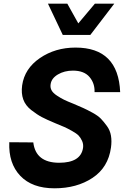

<svg xmlns="http://www.w3.org/2000/svg" viewBox="-20 -1020 687 1050"><path d="M242.2 -1000H348.1L408.2 -892.1L499 -1000H605L474.1 -829.1H323.2ZM30.8 -242.2 162.1 -241.2Q175.3 -130.4 303.2 -129.9Q421.4 -129.9 434.1 -210.9Q437 -231 429 -249Q420.9 -267.1 409.9 -278.6Q398.9 -290 373 -304.4Q347.2 -318.8 332 -325.4Q316.9 -332 282.2 -346.2Q236.3 -365.2 209.7 -379.2Q183.1 -393.1 151.1 -418Q119.1 -442.9 107.2 -476.3Q95.2 -509.8 101.1 -553.2Q114.3 -645 198.2 -702.4Q282.2 -759.8 393.1 -759.8Q627 -759.8 637.2 -516.1H497.1Q499 -564 469.5 -598.9Q439.9 -633.8 378.9 -633.8Q332 -633.8 296.6 -612.8Q261.2 -591.8 256.8 -559.1Q253.9 -541 262 -526.1Q270 -511.2 291.5 -497.1Q313 -482.9 330.6 -474.4Q348.1 -465.8 382.8 -452.1Q418 -437 436 -429Q454.1 -420.9 485.1 -404.1Q516.1 -387.2 532 -370.6Q547.9 -354 564.9 -330.6Q582 -307.1 586.9 -277.6Q591.8 -248 586.9 -212.9Q571.8 -104 485.8 -47.1Q399.9 9.8 277.8 9.8Q155.8 9.8 90.8 -58.6Q25.9 -127 30.8 -242.2Z"/></svg>

Font: Oakes Grotesk
Style: Bold Italic
Weight: 700
Designer: Samuel Oakes
Foundry: Samuel Oakes
Version: Version 1.0 | wf-rip DC20170320